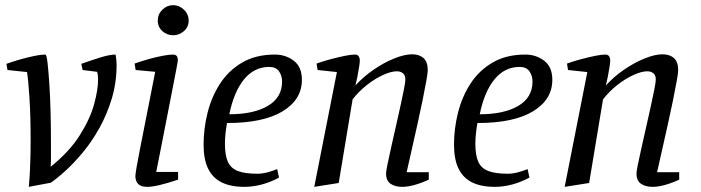

<svg xmlns="http://www.w3.org/2000/svg" viewBox="-20 -717 2722 746"><path d="M92 9Q95 -25 96.5 -56.5Q98 -88 98.5 -116.5Q99 -145 99 -171Q99 -266 94.5 -336.5Q90 -407 85 -437L9 -445L5 -469Q47 -484 90.5 -494.5Q134 -505 156 -505Q161 -505 164.5 -475Q168 -445 171.5 -394Q175 -343 176.5 -280.5Q178 -218 178 -153Q178 -139 178 -124.5Q178 -110 178 -96.5Q178 -83 177 -69Q250 -128 290 -191.5Q330 -255 345.5 -311.5Q361 -368 361 -407Q361 -418 360 -426Q359 -434 357 -438L301 -445L296 -469Q338 -484 372.5 -494.5Q407 -505 429 -505Q431 -495 432 -485Q433 -475 433 -465Q433 -396 414.5 -334.5Q396 -273 366.5 -220Q337 -167 302 -125Q267 -83 234 -53Q201 -23 177 -7Z M552 9Q527 9 516.5 -2.5Q506 -14 506 -33Q506 -40 511 -69.5Q516 -99 525 -143.5Q534 -188 544 -240Q554 -292 564.5 -343.5Q575 -395 583 -438L507 -445L503 -470Q531 -480 560 -488Q589 -496 613.5 -500.5Q638 -505 652 -505Q662 -505 666.5 -499.5Q671 -494 671 -483Q671 -479 665 -447.5Q659 -416 649.5 -367.5Q640 -319 629 -262.5Q618 -206 607 -150Q596 -94 587 -49H672V-19Q630 -5 600.5 2Q571 9 552 9ZM653 -580Q629 -580 611 -596Q593 -612 593 -637Q593 -662 611 -679.5Q629 -697 653 -697Q676 -697 694.5 -679.5Q713 -662 713 -637Q713 -612 694.5 -596Q676 -580 653 -580Z M930 9Q876 9 841 -8.5Q806 -26 788.5 -62Q771 -98 771 -155Q771 -217 786.5 -279Q802 -341 835 -392Q868 -443 921 -474Q974 -505 1048 -505Q1090 -505 1121.5 -481Q1153 -457 1153 -407Q1153 -330 1078 -284.5Q1003 -239 862 -239Q858 -217 856 -196.5Q854 -176 854 -159Q854 -113 865.5 -88Q877 -63 904.5 -52.5Q932 -42 980 -42Q999 -42 1019.5 -47.5Q1040 -53 1057 -60L1064 -27Q1031 -9 996.5 0Q962 9 930 9ZM871 -273Q965 -273 1020.5 -305.5Q1076 -338 1076 -400Q1076 -423 1064 -440Q1052 -457 1026 -457Q968 -457 928.5 -409Q889 -361 871 -273Z M1201 9 1289 -437 1214 -445 1210 -470Q1238 -480 1266.5 -487.5Q1295 -495 1319.5 -500Q1344 -505 1359 -505Q1369 -505 1373.5 -498.5Q1378 -492 1378 -481Q1378 -474 1375 -455Q1372 -436 1368 -416Q1364 -396 1361 -385Q1392 -419 1432 -446.5Q1472 -474 1512 -490Q1552 -506 1581 -506Q1609 -506 1625.5 -491.5Q1642 -477 1642 -444Q1642 -434 1636.5 -403Q1631 -372 1622 -328Q1613 -284 1602 -234.5Q1591 -185 1580 -136.5Q1569 -88 1560 -48H1646V-19Q1618 -6 1591 1.5Q1564 9 1543 9Q1515 9 1497.5 -3Q1480 -15 1480 -43Q1480 -51 1485.5 -78Q1491 -105 1499.5 -143Q1508 -181 1517.5 -223Q1527 -265 1535.5 -303.5Q1544 -342 1549.5 -370Q1555 -398 1555 -408Q1555 -425 1545.5 -432.5Q1536 -440 1522 -440Q1500 -440 1469 -426Q1438 -412 1406.5 -387.5Q1375 -363 1350 -331L1296 -6Z M1903 9Q1849 9 1814 -8.5Q1779 -26 1761.5 -62Q1744 -98 1744 -155Q1744 -217 1759.5 -279Q1775 -341 1808 -392Q1841 -443 1894 -474Q1947 -505 2021 -505Q2063 -505 2094.5 -481Q2126 -457 2126 -407Q2126 -330 2051 -284.5Q1976 -239 1835 -239Q1831 -217 1829 -196.5Q1827 -176 1827 -159Q1827 -113 1838.5 -88Q1850 -63 1877.5 -52.5Q1905 -42 1953 -42Q1972 -42 1992.5 -47.5Q2013 -53 2030 -60L2037 -27Q2004 -9 1969.5 0Q1935 9 1903 9ZM1844 -273Q1938 -273 1993.5 -305.5Q2049 -338 2049 -400Q2049 -423 2037 -440Q2025 -457 1999 -457Q1941 -457 1901.5 -409Q1862 -361 1844 -273Z M2174 9 2262 -437 2187 -445 2183 -470Q2211 -480 2239.5 -487.5Q2268 -495 2292.5 -500Q2317 -505 2332 -505Q2342 -505 2346.5 -498.5Q2351 -492 2351 -481Q2351 -474 2348 -455Q2345 -436 2341 -416Q2337 -396 2334 -385Q2365 -419 2405 -446.5Q2445 -474 2485 -490Q2525 -506 2554 -506Q2582 -506 2598.5 -491.5Q2615 -477 2615 -444Q2615 -434 2609.5 -403Q2604 -372 2595 -328Q2586 -284 2575 -234.5Q2564 -185 2553 -136.5Q2542 -88 2533 -48H2619V-19Q2591 -6 2564 1.5Q2537 9 2516 9Q2488 9 2470.5 -3Q2453 -15 2453 -43Q2453 -51 2458.5 -78Q2464 -105 2472.5 -143Q2481 -181 2490.5 -223Q2500 -265 2508.5 -303.5Q2517 -342 2522.5 -370Q2528 -398 2528 -408Q2528 -425 2518.5 -432.5Q2509 -440 2495 -440Q2473 -440 2442 -426Q2411 -412 2379.5 -387.5Q2348 -363 2323 -331L2269 -6Z"/></svg>

Font: Manuale
Style: Italic
Weight: 400
Italic angle: -11°
Designer: Eduardo Tunni / Pablo Cosgaya
Foundry: Eduardo Tunni / Pablo Cosgaya
Version: Version 1.002